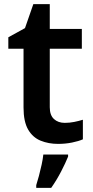

<svg xmlns="http://www.w3.org/2000/svg" viewBox="-20 -681 446 922"><path d="M291 -91Q314 -91 336.5 -95.5Q359 -100 378 -106V-12Q358 -3 326 3.5Q294 10 259 10Q213 10 175 -5.5Q137 -21 115 -59Q93 -97 93 -165V-447H20V-502L100 -546L140 -661H219V-542H373V-447H219V-166Q219 -128 239 -109.5Q259 -91 291 -91ZM307 71Q295 101 273.5 142.5Q252 184 226 221H154V208Q160 190 167 163.5Q174 137 180 109.5Q186 82 188 61H307Z"/></svg>

Font: Noto Sans Sinhala UI SemiBold
Style: Regular
Weight: 600
Designer: Jelle Bosma - Monotype Design Team
Foundry: Monotype Imaging Inc.
Version: Version 2.006; ttfautohint (v1.8.4.7-5d5b)